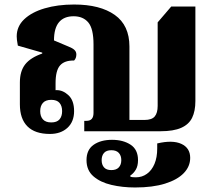

<svg xmlns="http://www.w3.org/2000/svg" viewBox="-20 -581 950 850"><path d="M201 12Q135 12 101.5 -21.5Q68 -55 68 -119V-216Q68 -266 91.5 -296Q115 -326 167 -344V-348L59 -379Q56 -394 55 -404Q54 -414 54 -420Q54 -464 87 -495.5Q120 -527 177.5 -544Q235 -561 308 -561Q423 -561 488 -515Q553 -469 553 -375V-50H620Q652 -50 665 -65.5Q678 -81 678 -112V-482L738 -552H845V-134Q845 -89 830.5 -59.5Q816 -30 782 -15Q748 0 691 0H353V-46H362Q379 -46 386.5 -55Q394 -64 394 -81V-384Q394 -454 371 -481.5Q348 -509 306 -509Q263 -509 241 -482.5Q219 -456 219 -402L283 -375Q301 -368 309.5 -360Q318 -352 318 -340Q318 -323 308 -313Q266 -314 246 -291.5Q226 -269 226 -213V-159L199 -174Q205 -178 212 -180Q219 -182 231 -182Q259 -182 283.5 -159Q308 -136 308 -89Q308 -42 278.5 -15Q249 12 201 12ZM207 -39Q232 -39 243.5 -52.5Q255 -66 255 -89Q255 -112 243.5 -125.5Q232 -139 207 -139Q182 -139 170 -125.5Q158 -112 158 -89Q158 -66 170 -52.5Q182 -39 207 -39ZM578 249Q522 249 473 237.5Q424 226 393.5 199.5Q363 173 363 128Q363 82 394.5 60Q426 38 476 38Q525 38 558 59.5Q591 81 591 128Q591 154 581 170.5Q571 187 557 196V201Q562 203 568.5 203.5Q575 204 582 204Q609 204 630.5 188.5Q652 173 664 144.5Q676 116 676 76V54Q744 38 783 56Q822 74 822 118Q822 156 793.5 185.5Q765 215 710.5 232Q656 249 578 249ZM473 172Q495 172 506 160Q517 148 517 128Q517 108 506 96Q495 84 473 84Q451 84 440.5 96Q430 108 430 128Q430 148 440.5 160Q451 172 473 172Z"/></svg>

Font: Noto Serif Thai ExtraBold
Style: Regular
Weight: 800
Version: Version 2.001